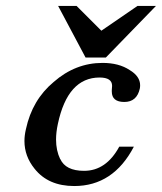

<svg xmlns="http://www.w3.org/2000/svg" viewBox="-20 -624 543 644"><path d="M441 -604H503L335 -431H267L175 -604H237L320 -521ZM429 -132Q360 0 229 0Q142 0 96 -58Q62 -100 62 -151Q62 -170 67 -191Q88 -289 160 -349Q233 -413 324 -413Q379 -413 415 -389Q450 -368 450 -338Q450 -332 449 -327Q439 -282 397 -282Q355 -282 355 -317Q355 -320 355 -322L356 -336Q356 -364 314 -364Q207 -364 174 -208Q168 -180 168 -156Q168 -119 182 -90V-91Q200 -51 262 -51Q336 -51 380 -132Z"/></svg>

Font: New Athena Unicode
Style: Bold Italic
Weight: 700
Designer: J. Rusten 1997; rev. by R. Hancock 2001, 2002, rev. by D. Mastronarde 2002-2021
Foundry: Society for Classical Studies (formerly American Philological Association)
Version: Version 5.008